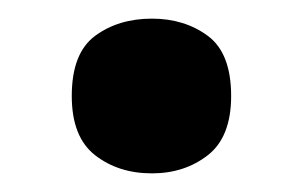

<svg xmlns="http://www.w3.org/2000/svg" viewBox="-20 -521 325 206"><path d="M57 -418Q57 -464 82 -482.5Q107 -501 143 -501Q178 -501 203 -482.5Q228 -464 228 -418Q228 -374 203 -354.5Q178 -335 143 -335Q107 -335 82 -354.5Q57 -374 57 -418Z"/></svg>

Font: Noto Sans Malayalam UI
Style: Regular
Weight: 400
Designer: Jelle Bosma - Monotype Design Team
Foundry: Monotype Imaging Inc.
Version: Version 2.104